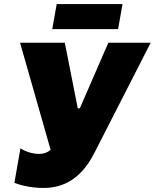

<svg xmlns="http://www.w3.org/2000/svg" viewBox="-20 -911 764 948"><path d="M195 17C309 17 389 -44 446 -156L724 -700H515L374 -376H364L300 -700H79L230 -171C213 -157 195 -151 173 -151C138 -151 100 -165 81 -179L51 -8C96 9 148 17 195 17ZM238 -767H563L585 -891H260Z"/></svg>

Font: Fixel Display Black
Style: Italic
Weight: 900
Italic angle: -10°
Designer: AlfaBravo + MacPaw
Foundry: Kyrylo Tkachov, Marchela Mozhyna, Serhii Makarenko, Maria Weinstein, Zakhar Kryvoshyya
Version: Version 1.210;Glyphs 3.2 (3217)